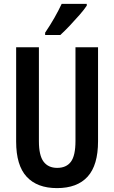

<svg xmlns="http://www.w3.org/2000/svg" viewBox="-20 -957 587 987"><path d="M484 -231Q484 -108 430.5 -49Q377 10 273 10Q171 10 117 -48.5Q63 -107 63 -229V-714H180V-231Q180 -158 204 -126Q228 -94 274 -94Q321 -94 344.5 -125.5Q368 -157 368 -232V-714H484ZM426 -928Q413 -908 389 -880.5Q365 -853 338.5 -825Q312 -797 290 -777H212V-789Q239 -829 260 -866Q281 -903 297 -937H426Z"/></svg>

Font: Noto Sans Devanagari UI ExtraCondensed SemiBold
Style: Regular
Weight: 600
Width: 2
Designer: Jelle Bosma - Monotype Design Team
Foundry: Monotype Imaging Inc.
Version: Version 2.004; ttfautohint (v1.8.4.7-5d5b)